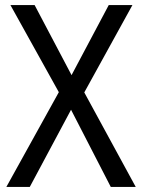

<svg xmlns="http://www.w3.org/2000/svg" viewBox="-20 -734 558 754"><path d="M513 0H415L259 -303L97 0H5L211 -372L21 -714H116L261 -439L407 -714H500L311 -371Z"/></svg>

Font: Noto Sans Hebrew SemiCondensed
Style: Regular
Weight: 400
Width: 4
Designer: Monotype Design Team
Foundry: Monotype Imaging Inc.
Version: Version 2.003